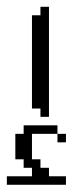

<svg xmlns="http://www.w3.org/2000/svg" viewBox="-68 -312 234 552"><path d="M97.2 97.2V72.8H121.6V97.2ZM-48.3 219.2V194.8H23.9V170.4H0V146H-23.9V72.8H0V48.3H97.2V72.8H23.9V146H48.3V170.4H72.8V194.8H121.6V219.2ZM48.3 23.9V0H23.9V-268.1H48.3V-292.5H72.8V23.9Z"/></svg>

Font: FS Mondwest Regular
Style: Regular
Weight: 400
Designer: NZWStudios2024
Foundry: https://fontstruct.com
Version: Version 1.0